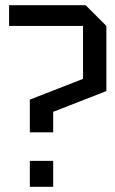

<svg xmlns="http://www.w3.org/2000/svg" viewBox="-20 -720 445 740"><path d="M95 0V-100H185V0ZM185 -210H95V-336L300 -416V-620H15V-700H310L390 -620V-369L185 -289Z"/></svg>

Font: Tektur SemiCondensed
Style: Regular
Weight: 400
Width: 4
Designer: Adam Jagosz
Foundry: Adam Jagosz
Version: Version 1.005;gftools[0.9.30]